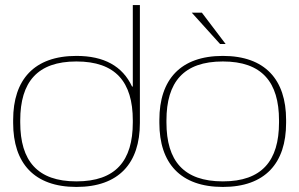

<svg xmlns="http://www.w3.org/2000/svg" viewBox="-20 -730 1183 759"><path d="M32 -256V-244C32 -85 115 9 282 9C450 9 533 -85 533 -244V-710H505V-388H502C464 -469 391 -509 282 -509C115 -509 32 -415 32 -256ZM60 -246V-254C60 -406 128 -487 282 -487C437 -487 505 -406 505 -254V-246C505 -94 437 -13 282 -13C128 -13 60 -94 60 -246Z M610 -256V-244C610 -85 693 9 861 9C1028 9 1111 -85 1111 -244V-256C1111 -415 1028 -509 861 -509C693 -509 610 -415 610 -256ZM638 -246V-254C638 -406 706 -487 861 -487C1015 -487 1083 -406 1083 -254V-246C1083 -94 1015 -13 861 -13C706 -13 638 -94 638 -246ZM738 -680 850 -556H872L778 -680Z"/></svg>

Font: LT Wave Thin
Style: Regular
Weight: 100
Designer: Daniel Lyons
Version: Version 2.5 (Glyphs App)